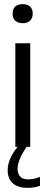

<svg xmlns="http://www.w3.org/2000/svg" viewBox="-20 -709 219 927"><path d="M54 -500V0H65C34 38 17 77 17 112C17 168 51 198 114 198C133 198 154 195 173 188V145C155 153 133 157 115 157C83 157 65 139 65 106C65 77 81 39 109 0H126V-500ZM41 -642C41 -615 58 -597 89 -597C121 -597 137 -614 138 -642V-644C138 -672 121 -689 89 -689C58 -689 41 -672 41 -644Z"/></svg>

Font: LT Wave Alt Light
Style: Regular
Weight: 300
Designer: Daniel Lyons
Version: Version 2.5 (Glyphs App)